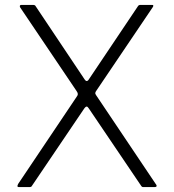

<svg xmlns="http://www.w3.org/2000/svg" viewBox="-20 -762 708 782"><path d="M618 -5C618 -7 616.7 -9.7 614 -13L371 -375C369 -378.3 368 -380.7 368 -382C368 -385.3 369.3 -388.7 372 -392L603 -734C605.7 -739.3 604.7 -742 600 -742H552C547.3 -742 544 -740.3 542 -737L342 -439C339.3 -434.3 336.3 -432 333 -432C330.3 -432 327.7 -434 325 -438L125 -737C123.7 -740.3 120 -742 114 -742H66C63.3 -742 61.7 -740.8 61 -738.5C60.3 -736.2 60.7 -734 62 -732L292 -391C295.3 -386.3 297 -382.3 297 -379C297 -375.7 295.7 -372.3 293 -369L54 -13C52 -9 51 -6 51 -4C51 -1.3 53.3 0 58 0H100C105.3 0 108.7 -1.7 110 -5L321 -317C325.7 -324.3 329.7 -328 333 -328C335.7 -328 338.7 -325.3 342 -320L555 -5C556.3 -3 557.7 -1.7 559 -1C560.3 -0.3 562 0 564 0H609C615 0 618 -1.7 618 -5Z"/></svg>

Font: Libre Franklin ExtraLight
Style: Regular
Weight: 275
Designer: Pablo Impallari, Rodrigo Fuenzalida
Foundry: Impallari Type
Version: Version 1.002; ttfautohint (v1.5)